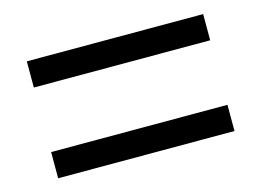

<svg xmlns="http://www.w3.org/2000/svg" viewBox="-56 -585 696 511"><g transform="rotate(-15 292.0 -329.0)"><path d="M48.8 -418V-490.2H534.7V-418ZM48.8 -168V-240.2H534.7V-168Z"/></g></svg>

Font: TypoPRO Liberation Sans
Style: Regular
Weight: 400
Designer: Steve Matteson
Foundry: Ascender Corporation
Version: Version 2.00.1